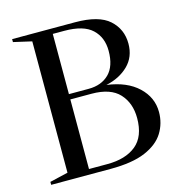

<svg xmlns="http://www.w3.org/2000/svg" viewBox="-106 -812 869 910"><g transform="rotate(-15 328.5 -357.5)"><path d="M34 0V-14.5L123.5 -35.5V-680L34 -700.5V-715H342.5Q459 -715 510 -669Q561 -623 561 -552Q561 -487 518.8 -445.5Q476.5 -404 409.5 -389.5Q507.5 -376.5 562.2 -324.8Q617 -273 617 -201.5Q617 -146 588.8 -100.2Q560.5 -54.5 496.8 -27.2Q433 0 326 0ZM283 -689H226.5V-393.5H323.5Q386.5 -393.5 424 -430.8Q461.5 -468 461.5 -543.5Q461.5 -609.5 419.2 -649.2Q377 -689 283 -689ZM330.5 -367.5H226.5V-26H317Q406.5 -26 458 -68Q509.5 -110 509.5 -200.5Q509.5 -274 466.5 -320.8Q423.5 -367.5 330.5 -367.5Z"/></g></svg>

Font: Newsreader 72pt
Style: Regular
Weight: 400
Designer: Hugues Gentile
Foundry: Production Type
Version: Version 1.003; ttfautohint (v1.8.3)